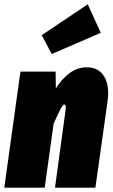

<svg xmlns="http://www.w3.org/2000/svg" viewBox="-32 -864 518 884"><path d="M372.1 -844.2 432.1 -712.9 206.1 -615.2 160.2 -702.1ZM367.2 -554.2Q421.9 -554.2 447.8 -511.5Q473.6 -468.8 462.9 -395L407.2 0H221.2L270 -357.9Q272.9 -382.8 265.1 -382.8Q258.3 -382.8 248 -364.5Q237.8 -346.2 214.8 -293.9L173.8 0H-12.2L62 -534.2H224.1L225.1 -457Q287.6 -554.2 367.2 -554.2Z"/></svg>

Font: Fira Sans Compressed Heavy
Style: Italic
Weight: 900
Width: 3
Italic angle: -8°
Designer: Carrois Corporate & Edenspiekermann AG
Foundry: Carrois Corporate GbR & Edenspiekermann AG
Version: Version 4.203;PS 004.203;hotconv 1.0.88;makeotf.lib2.5.64775